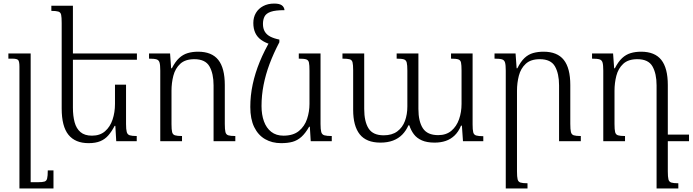

<svg xmlns="http://www.w3.org/2000/svg" viewBox="-20 -792 3889 1077"><path d="M280 164V265H89V-418Q89 -447 82 -455Q75 -463 49 -463H27V-492H152V230H194Q218 230 229.5 226.5Q241 223 244.5 209Q248 195 248 164Z M687 -317V-96Q687 -66 691 -51.5Q695 -37 708 -33Q721 -29 747 -29V0H632L627 -86H623Q607 -55 588 -33Q569 -11 542.5 0Q516 11 477 11Q402 11 364 -36Q326 -83 326 -183V-663Q326 -695 323 -709Q320 -723 307.5 -727Q295 -731 268 -731V-760H389V-188Q389 -142 398.5 -106.5Q408 -71 431.5 -51Q455 -31 496 -31Q541 -31 569.5 -56Q598 -81 611.5 -121.5Q625 -162 625 -209V-317ZM373 -457V-492H748V-457Z M1300 -29V0H1178V-313Q1178 -379 1155 -419.5Q1132 -460 1070 -460Q1019 -460 991 -434Q963 -408 952.5 -367.5Q942 -327 942 -283V-96Q942 -65 945.5 -51Q949 -37 961.5 -33Q974 -29 1001 -29V0H879V-396Q879 -427 875 -441Q871 -455 858 -459Q845 -463 816 -463V-492H934L940 -409H944Q963 -446 984.5 -466Q1006 -486 1032.5 -494Q1059 -502 1091 -502Q1168 -502 1204.5 -456Q1241 -410 1241 -315V-97Q1241 -66 1244.5 -51.5Q1248 -37 1260.5 -33Q1273 -29 1300 -29Z M1557 11Q1506 11 1467 -11.5Q1428 -34 1406 -79Q1384 -124 1384 -192Q1384 -256 1397.5 -319Q1411 -382 1437 -445.5Q1463 -509 1501 -573L1547 -555Q1514 -492 1492 -433Q1470 -374 1458.5 -315.5Q1447 -257 1447 -197Q1447 -149 1460.5 -111.5Q1474 -74 1501.5 -52.5Q1529 -31 1570 -31Q1625 -31 1657 -57.5Q1689 -84 1702.5 -125Q1716 -166 1716 -209V-396Q1716 -427 1713 -441Q1710 -455 1697.5 -459Q1685 -463 1656 -463V-492H1778V-96Q1778 -66 1782 -51.5Q1786 -37 1799.5 -33Q1813 -29 1841 -29V0H1723L1718 -81H1714Q1693 -44 1670.5 -24Q1648 -4 1621 3.5Q1594 11 1557 11ZM1547 -570V-555L1495 -544Q1466 -553 1444.5 -568.5Q1423 -584 1412 -607.5Q1401 -631 1401 -663Q1401 -695 1415.5 -719.5Q1430 -744 1456.5 -758Q1483 -772 1518 -772Q1547 -772 1560.5 -762.5Q1574 -753 1576 -735Q1525 -735 1499 -726Q1473 -717 1464 -699.5Q1455 -682 1455 -658Q1455 -632 1465.5 -614.5Q1476 -597 1496.5 -586.5Q1517 -576 1547 -570Z M2510 -492H2631V-94Q2631 -64 2634.5 -50Q2638 -36 2651 -32Q2664 -28 2691 -28V0H2577L2571 -87H2566Q2552 -53 2530 -32Q2508 -11 2480 -1.5Q2452 8 2418 8Q2375 8 2346.5 -4.5Q2318 -17 2301.5 -39Q2285 -61 2276 -89H2271Q2258 -59 2236.5 -37Q2215 -15 2184.5 -3.5Q2154 8 2114 8Q2035 8 1998 -38.5Q1961 -85 1961 -176V-398Q1961 -429 1957.5 -442.5Q1954 -456 1941.5 -459.5Q1929 -463 1901 -463V-492H2023V-181Q2023 -110 2047.5 -71.5Q2072 -33 2132 -33Q2179 -33 2208.5 -55Q2238 -77 2251.5 -113.5Q2265 -150 2265 -195V-396Q2265 -427 2261.5 -441Q2258 -455 2245.5 -459Q2233 -463 2205 -463V-492H2327V-181Q2327 -111 2352 -72.5Q2377 -34 2438 -34Q2483 -34 2512 -58.5Q2541 -83 2555 -123Q2569 -163 2569 -209V-396Q2569 -427 2566 -441Q2563 -455 2550.5 -459Q2538 -463 2510 -463Z M3238 -29V0H3116V-313Q3116 -379 3093 -419.5Q3070 -460 3008 -460Q2957 -460 2929 -434Q2901 -408 2890.5 -367.5Q2880 -327 2880 -283V169Q2880 200 2883.5 214Q2887 228 2899.5 232Q2912 236 2939 236V265H2817V-396Q2817 -427 2813 -441Q2809 -455 2796 -459Q2783 -463 2754 -463V-492H2872L2878 -409H2882Q2901 -447 2922.5 -467Q2944 -487 2970.5 -494.5Q2997 -502 3029 -502Q3106 -502 3142.5 -456Q3179 -410 3179 -315V-97Q3179 -66 3182.5 -51.5Q3186 -37 3198.5 -33Q3211 -29 3238 -29Z M3726 169Q3726 200 3729.5 214Q3733 228 3745.5 232Q3758 236 3785 236V265H3663V-313Q3663 -379 3640 -419.5Q3617 -460 3555 -460Q3504 -460 3476 -434Q3448 -408 3437.5 -367.5Q3427 -327 3427 -283V-96Q3427 -65 3430.5 -51Q3434 -37 3446.5 -33Q3459 -29 3486 -29V0H3364V-396Q3364 -427 3360 -441Q3356 -455 3343 -459Q3330 -463 3301 -463V-492H3419L3425 -409H3429Q3448 -446 3469.5 -466Q3491 -486 3517.5 -494Q3544 -502 3576 -502Q3653 -502 3689.5 -456Q3726 -410 3726 -315ZM3714 0V-37H3845V0Z"/></svg>

Font: Noto Serif Armenian Light
Style: Regular
Weight: 300
Version: Version 2.007